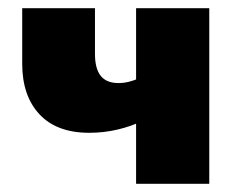

<svg xmlns="http://www.w3.org/2000/svg" viewBox="-20 -447 577 467"><path d="M197 -124Q118 -124 76 -169Q34 -214 34 -292V-427H211V-316Q211 -280 225 -262.5Q239 -245 268 -245Q281 -245 293 -248Q305 -251 315.5 -255.5Q326 -260 331 -264L369 -178Q353 -166 326.5 -153Q300 -140 266.5 -132Q233 -124 197 -124ZM311 0V-427H489V0Z"/></svg>

Font: Ysabeau Infant Black
Style: Regular
Weight: 900
Designer: Christian Thalmann (Catharsis Fonts)
Version: Version 2.001;gftools[0.9.30]; featfreeze: ss01,ss02,lnum